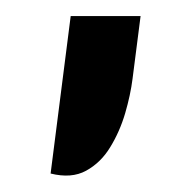

<svg xmlns="http://www.w3.org/2000/svg" viewBox="-20 -118 237 239"><path d="M43 98 68 -98H155L145 -20Q142.5 0 135.8 23Q129 46 117.2 65.2Q105.5 84.5 87.2 94.5Q69 104.5 43 98Z"/></svg>

Font: Expletus Sans
Style: Italic
Weight: 400
Italic angle: -7°
Designer: Jasper de Waard
Foundry: Designtown
Version: Version 7.500